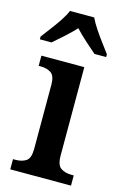

<svg xmlns="http://www.w3.org/2000/svg" viewBox="-124 -819 560 873"><g transform="rotate(15 156.0 -383.0)"><path d="M17 0V-48H29Q59 -48 78.5 -61Q98 -74 98 -118V-420Q98 -462 78.5 -475Q59 -488 30 -488H20V-536H222V-120Q222 -75 242 -61.5Q262 -48 292 -48H303V0ZM-6 -619Q8 -638 28 -664Q48 -690 66 -717Q84 -744 93 -766H207Q217 -744 235 -717Q253 -690 272.5 -664Q292 -638 306 -619V-606H251Q230 -624 200.5 -650.5Q171 -677 150 -700Q129 -677 100 -651Q71 -625 49 -606H-6Z"/></g></svg>

Font: Noto Serif Myanmar SemiCondensed SemiBold
Style: Regular
Weight: 600
Width: 4
Designer: Ben Mitchell and the Monotype Design Team
Foundry: Monotype Imaging Inc.
Version: Version 2.106; ttfautohint (v1.8.4.7-5d5b)